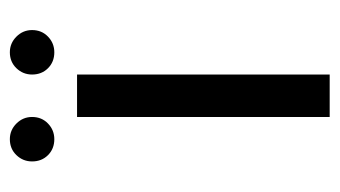

<svg xmlns="http://www.w3.org/2000/svg" viewBox="-166 -506 673 380"><g transform="rotate(-90 170.0 -316.5)"><path d="M128 0V-500H212V0ZM40 -589Q40 -607 52.5 -620Q65 -633 84 -633Q102 -633 115 -620Q128 -607 128 -589Q128 -570 115 -557.5Q102 -545 84 -545Q65 -545 52.5 -557.5Q40 -570 40 -589ZM212 -589Q212 -607 224.5 -620Q237 -633 256 -633Q274 -633 287 -620Q300 -607 300 -589Q300 -570 287 -557.5Q274 -545 256 -545Q237 -545 224.5 -557.5Q212 -570 212 -589Z"/></g></svg>

Font: Sulphur Point
Style: Bold
Weight: 700
Designer: Noponies / Dale Sattler
Foundry: Noponies
Version: Version 1.000; ttfautohint (v1.8)